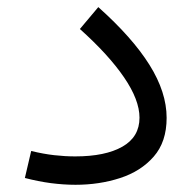

<svg xmlns="http://www.w3.org/2000/svg" viewBox="-20 -511 535 535"><path d="M444.3 -182.6Q444.3 -115.7 408.4 -74.7Q372.6 -33.7 314.7 -14.9Q256.8 3.9 190.4 3.9Q157.2 3.9 121.8 -0.7Q86.4 -5.4 49.3 -15.1L66.9 -90.3Q101.1 -82 131.1 -78.6Q161.1 -75.2 189.5 -75.2Q273.4 -75.2 321 -102.3Q368.7 -129.4 368.7 -183.1Q368.7 -232.4 325.7 -295.4Q282.7 -358.4 202.6 -430.2L253.9 -491.2Q348.6 -406.7 396.5 -330.3Q444.3 -253.9 444.3 -182.6Z"/></svg>

Font: Estedad-FD Regular
Style: FD-Regular
Weight: 400
Designer: Amin Abedi
Version: Version 7.3